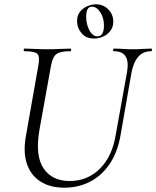

<svg xmlns="http://www.w3.org/2000/svg" viewBox="-20 -848 717 881"><path d="M563 -517.8Q571.2 -566 556.2 -589.5Q541.2 -613 502.4 -613Q498.6 -613 498.8 -619Q499 -625 502.4 -625Q523 -625 544.5 -623.5Q566 -622 591.6 -622Q614.2 -622 635.7 -623.5Q657.2 -625 673.6 -625Q677.6 -625 677.4 -619Q677.2 -613 673.6 -613Q636.8 -613 614.5 -587.6Q592.2 -562.2 583.2 -514L532.6 -224.8Q519.2 -148.8 483.1 -95.6Q447 -42.4 393.8 -14.6Q340.6 13.2 275.4 13.2Q209.2 13.2 164.9 -15.6Q120.6 -44.4 103.2 -96.9Q85.8 -149.4 98.4 -221L155.6 -545.4Q163.6 -588.6 151.6 -600.8Q139.6 -613 91.8 -613Q88.6 -613 88.8 -619Q89 -625 91.6 -625Q114 -625 141 -623.5Q168 -622 196.6 -622Q229.2 -622 256.3 -623.5Q283.4 -625 303 -625Q306.6 -625 306.6 -619Q306.6 -613 303 -613Q270.2 -613 252.3 -606.8Q234.4 -600.6 226.1 -584.6Q217.8 -568.6 212.8 -539.6L161 -252.2Q140.4 -133.6 179.8 -75.5Q219.2 -17.4 299.4 -17.4Q381.2 -17.4 437.8 -73.5Q494.4 -129.6 510.6 -226.8ZM411.8 -671.2Q374.4 -671.2 354 -695.7Q333.6 -720.2 333.6 -751.2Q333.6 -777.2 347.2 -794.2Q360.8 -811.2 381 -819.7Q401.2 -828.2 420.8 -828.2Q453.6 -828.2 476.7 -805.2Q499.8 -782.2 499.8 -748.2Q499.8 -724.2 486.7 -706.7Q473.6 -689.2 453.5 -680.2Q433.4 -671.2 411.8 -671.2ZM426.8 -681.2Q457 -681.2 457 -731.2Q457 -765.8 440.3 -791.6Q423.6 -817.4 401.6 -817.4Q375.4 -817.4 375.4 -771Q375.4 -750.4 381.7 -729.6Q388 -708.8 399.8 -695Q411.6 -681.2 426.8 -681.2Z"/></svg>

Font: Cormorant Garamond Light
Style: Italic
Weight: 300
Italic angle: -10°
Designer: Christian Thalmann (Catharsis Fonts)
Foundry: Catharsis Fonts
Version: Version 4.001